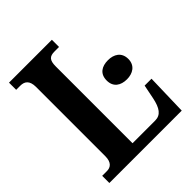

<svg xmlns="http://www.w3.org/2000/svg" viewBox="-197 -840 966 966"><g transform="rotate(-45 286.0 -357.0)"><path d="M24 0H539L545 -221H496L481 -146C469 -88 449 -59 409 -59H248V-605C248 -650 262 -663 297 -663H329V-714H24V-663H53C82 -663 105 -650 105 -602V-110C105 -64 82 -51 58 -51H24ZM456 -306C497 -306 533 -327 533 -374C533 -422 497 -442 456 -442C412 -442 379 -422 379 -374C379 -327 412 -306 456 -306Z"/></g></svg>

Font: Noto Serif Condensed
Style: Bold
Weight: 700
Width: 3
Designer: Monotype Design Team
Foundry: Monotype Imaging Inc.
Version: Version 2.015